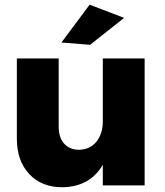

<svg xmlns="http://www.w3.org/2000/svg" viewBox="-20 -790 704 818"><path d="M51.8 0ZM596.2 -541V0H418V-87.9Q362.8 6.3 245.1 7.8Q157.2 7.8 104.5 -48.6Q51.8 -105 51.8 -199.2V-541H230V-250Q230 -204.1 253.4 -178Q276.9 -151.9 316.9 -151.9Q363.8 -152.8 390.9 -186.5Q418 -220.2 418 -273.9V-541ZM361.8 -770 508.8 -713.9 363.8 -599.1 241.7 -608.9Z"/></svg>

Font: Argentum Sans
Style: Bold
Weight: 700
Designer: Julieta Ulanovsky (Modified by Cristiano Sobral)
Foundry: Julieta Ulanovsky
Version: Version 1.000; ttfautohint (v1.5.65-e2d9)